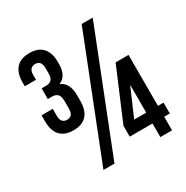

<svg xmlns="http://www.w3.org/2000/svg" viewBox="-162 -842 950 979"><g transform="rotate(-30 313.5 -352.5)"><path d="M174 -399Q174 -431 163 -443Q152 -455 129 -455H105V-518H132Q152 -518 163 -529Q174 -540 174 -566V-591Q174 -621 164.5 -631.5Q155 -642 138 -642Q121 -642 111.5 -631.5Q102 -621 102 -598V-570H36V-593Q36 -647 62 -676Q88 -705 140 -705Q192 -705 218 -676Q244 -647 244 -593V-582Q244 -511 195 -491Q221 -480 232.5 -456Q244 -432 244 -398V-363Q244 -309 218 -280Q192 -251 140 -251Q88 -251 62 -280Q36 -309 36 -363V-399H102V-358Q102 -335 111.5 -324.5Q121 -314 138 -314Q155 -314 164.5 -324.5Q174 -335 174 -365ZM446 -700H511L235 0H170ZM371 -144 498 -444H574V-144H607V-80H574V0H505V-80H371ZM505 -144V-308L434 -144Z"/></g></svg>

Font: SVN-Bebas Neue
Style: Bold
Weight: 700
Designer: Ryoichi Tsunekawa
Foundry: Ryoichi Tsunekawa
Version: Version 1.300; ttfautohint (v1.7.9-c794)